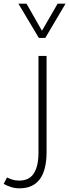

<svg xmlns="http://www.w3.org/2000/svg" viewBox="-56 -782 376 1043"><path d="M50 241Q26 241 5 234.5Q-16 228 -36 217L-18 182Q-4 189 12 194Q28 199 49 199Q103 199 128 159.5Q153 120 153 48V-478H197V43Q197 241 50 241ZM300 -762 190 -576H155L44 -762H88L172 -615L257 -762Z"/></svg>

Font: Noto Kufi Arabic ExtraLight
Style: Regular
Weight: 200
Designer: Monotype Design Team, David Williams, Khaled Hosny
Foundry: Google LLC
Version: Version 2.109; ttfautohint (v1.8.4.7-5d5b)